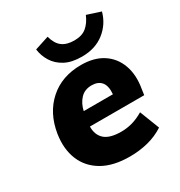

<svg xmlns="http://www.w3.org/2000/svg" viewBox="-174 -849 918 980"><g transform="rotate(-30 285.0 -359.0)"><path d="M308 11Q211 11 148 -25.5Q85 -62 58.5 -126.5Q32 -191 45 -275Q63 -387 137 -453Q211 -519 324 -519Q401 -519 452 -485.5Q503 -452 524 -393Q545 -334 532 -259L527 -224H207Q206 -175 236 -148Q266 -121 334 -121Q367 -121 399 -130Q431 -139 465 -159L510 -43Q467 -15 416 -2Q365 11 308 11ZM319 -402Q278 -402 253 -375.5Q228 -349 219 -308H391Q395 -356 376 -379Q357 -402 319 -402ZM351 -553Q291 -553 252 -574Q213 -595 192 -629Q171 -663 166 -702L249 -729Q261 -684 287.5 -664Q314 -644 359 -644Q404 -644 430.5 -666Q457 -688 474 -728L554 -702Q536 -636 483 -594.5Q430 -553 351 -553Z"/></g></svg>

Font: Mulish Black
Style: Italic
Weight: 900
Italic angle: -9°
Designer: Vernon Adams
Foundry: Vernon Adams
Version: Version 3.603; ttfautohint (v1.8.3)